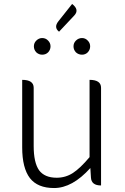

<svg xmlns="http://www.w3.org/2000/svg" viewBox="-20 -936 630 969"><path d="M253 13Q170 13 131 -37Q92 -88 92 -192V-533Q150 -533 150 -493V-199Q150 -116 177 -77Q205 -39 266 -39Q311 -39 348 -63Q385 -87 432 -143V-533Q490 -533 490 -493V0Q441 0 439 -40L436 -88Q345 13 253 13ZM193 -660Q176 -660 163 -672Q151 -685 151 -702Q151 -719 163 -731Q176 -744 193 -744Q211 -744 223 -731Q235 -719 235 -702Q235 -685 223 -672Q211 -660 193 -660ZM278 -776Q250 -798 275 -829L344 -916Q382 -887 355 -858ZM394 -660Q376 -660 363 -672Q351 -685 351 -702Q351 -719 363 -731Q376 -744 394 -744Q411 -744 423 -731Q435 -719 435 -702Q435 -685 423 -672Q411 -660 394 -660Z"/></svg>

Font: Swei Half Moon CJK SC
Style: Light
Weight: 300
Version: Version 2.071